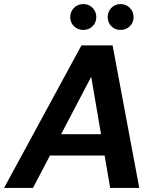

<svg xmlns="http://www.w3.org/2000/svg" viewBox="-42 -923 774 943"><path d="M-22 0 358 -700H511L642 0H499L406 -546L120 0ZM118 -159 172 -264H531L547 -159ZM367 -776Q340 -776 321.5 -794Q303 -812 303 -839Q303 -866 321.5 -884.5Q340 -903 367 -903Q394 -903 412.5 -884.5Q431 -866 431 -839Q431 -812 412.5 -794Q394 -776 367 -776ZM550 -776Q523 -776 505 -794Q487 -812 487 -839Q487 -866 505 -884.5Q523 -903 550 -903Q577 -903 595.5 -884.5Q614 -866 614 -839Q614 -812 595.5 -794Q577 -776 550 -776Z"/></svg>

Font: DM Sans 10pt
Style: Bold Italic
Weight: 700
Italic angle: -10°
Version: Version 4.004;gftools[0.9.30]